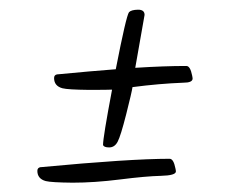

<svg xmlns="http://www.w3.org/2000/svg" viewBox="-20 -382 490 404"><path d="M284.2 -350.6C284.2 -358.1 279.5 -361.7 270.3 -361.6C261 -361.4 254.7 -359.7 251.5 -356.4C247.6 -351.6 238.3 -311.5 223.6 -236.3C189.1 -233.7 148.4 -230.1 101.6 -225.6H100.6C96 -224.9 93.8 -222.3 93.8 -217.8C93.8 -206.7 99.6 -199.5 111.3 -196.3C119.1 -194.3 137.2 -193.2 165.5 -192.9C194.2 -192.9 210.9 -193 215.8 -193.4C203.1 -126.3 196.8 -87.6 196.8 -77.1C197.8 -73.6 202.1 -71.8 209.7 -71.8C217.4 -71.8 223.3 -75.8 227.5 -83.7C231.8 -91.7 237.8 -111.1 245.6 -141.8C253.4 -172.6 257.8 -191.6 258.8 -198.7C296.2 -203.6 332 -206.7 366.2 -208C378.6 -208 384.9 -210.8 385.3 -216.3C385.3 -217.9 384.9 -220.2 384.3 -223.1C381.7 -236.5 377.6 -243.2 372.1 -243.2C341.1 -243.2 305.3 -241.9 264.6 -239.3ZM350.1 -21C350.1 -22.6 349.8 -24.9 349.1 -27.8C346.5 -41.2 342.4 -47.9 336.9 -47.9C280.6 -47.9 190.4 -42 66.4 -30.3H65.4C60.9 -29.6 58.6 -27 58.6 -22.5C58.6 -11.4 64.5 -4.2 76.2 -1C84 1 102.9 2.1 132.8 2.4C163.1 2.4 196.4 0.2 232.7 -4.4C269 -9 297.5 -11.5 318.4 -12C339.2 -12.5 349.8 -15.5 350.1 -21Z"/></svg>

Font: Kristi
Style: Medium
Weight: 400
Italic angle: -15°
Version: Version 1.003